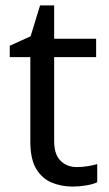

<svg xmlns="http://www.w3.org/2000/svg" viewBox="-20 -679 401 709"><path d="M264 -62Q284 -62 305 -65.5Q326 -69 339 -73V-6Q325 1 299 5.5Q273 10 249 10Q207 10 171.5 -4.5Q136 -19 114 -55Q92 -91 92 -156V-468H16V-510L93 -545L128 -659H180V-536H335V-468H180V-158Q180 -109 203.5 -85.5Q227 -62 264 -62Z"/></svg>

Font: Noto Sans Lao Looped
Style: Regular
Weight: 400
Designer: Mark Frömberg, Ben Mitchell
Foundry: The Fontpad Ltd
Version: Version 1.001